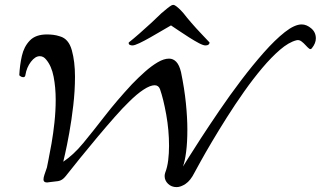

<svg xmlns="http://www.w3.org/2000/svg" viewBox="-20 -717 1313 786"><path d="M703 49Q682 49 668 35.5Q654 22 654 4Q654 1 654.5 -2.5Q655 -6 656 -9Q665 -32 668.5 -60.5Q672 -89 672 -120Q672 -184 660.5 -248Q649 -312 635 -352Q629 -368 613 -368Q595 -368 567.5 -350Q540 -332 508 -300Q483 -276 449.5 -238Q416 -200 379.5 -156.5Q343 -113 309 -71Q275 -29 249 4Q235 22 217.5 24.5Q200 27 180 29Q178 29 176.5 29.5Q175 30 173 30Q158 30 158 18Q158 10 162 -2Q166 -14 172 -31Q173 -37 178.5 -63.5Q184 -90 191 -130Q198 -170 203 -216.5Q208 -263 208 -309Q208 -359 199.5 -403Q191 -447 169 -473Q158 -487 143 -487Q124 -487 106.5 -464Q89 -441 84 -410Q83 -401 75 -401Q69 -401 63.5 -405Q58 -409 59 -410Q61 -450 69.5 -488Q78 -526 102 -551Q126 -576 172 -576Q184 -576 197.5 -574.5Q211 -573 226 -568Q261 -558 274 -511.5Q287 -465 287 -403Q287 -346 280 -285.5Q273 -225 263.5 -172.5Q254 -120 246.5 -87.5Q239 -55 239 -55Q281 -83 321 -131.5Q361 -180 409 -242Q457 -304 520 -372Q546 -399 573 -423Q600 -447 625.5 -462Q651 -477 672 -477Q689 -477 701.5 -464Q714 -451 721 -422Q735 -354 741 -294.5Q747 -235 747 -187Q747 -134 742 -95.5Q737 -57 729 -35Q729 -35 748.5 -66.5Q768 -98 801.5 -149.5Q835 -201 877.5 -263.5Q920 -326 967 -388Q1014 -450 1060 -502Q1106 -554 1146 -585.5Q1186 -617 1215 -617Q1235 -617 1254 -601Q1273 -585 1273 -560Q1273 -540 1257 -520Q1252 -513 1245.5 -518Q1239 -523 1231 -532Q1223 -541 1213.5 -548Q1204 -555 1193 -552Q1162 -544 1126.5 -513.5Q1091 -483 1053.5 -438.5Q1016 -394 979 -341.5Q942 -289 908.5 -236Q875 -183 847.5 -136.5Q820 -90 801.5 -56.5Q783 -23 776 -10Q760 22 740 35.5Q720 49 703 49ZM522 -531Q516 -531 511 -533.5Q506 -536 507 -543Q526 -558 550.5 -579.5Q575 -601 599.5 -623.5Q624 -646 641 -663Q655 -675 665 -683Q675 -691 682 -695Q684 -696 686 -696.5Q688 -697 690 -697Q692 -697 696 -695Q710 -687 731 -663Q744 -646 763.5 -623.5Q783 -601 803.5 -579.5Q824 -558 838 -543Q837 -531 821 -531Q812 -531 794 -540.5Q776 -550 754 -564Q732 -578 712 -591.5Q692 -605 680 -613Q666 -605 643 -591.5Q620 -578 595.5 -564Q571 -550 551 -540.5Q531 -531 522 -531Z"/></svg>

Font: Grechen Fuemen
Style: Regular
Weight: 400
Designer: Robert E. Leuschke
Foundry: Robert E. Leuschke
Version: Version 1.010; ttfautohint (v1.8.3)